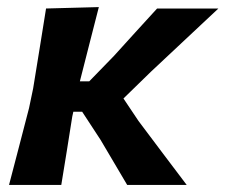

<svg xmlns="http://www.w3.org/2000/svg" viewBox="-20 -522 636 542"><path d="M5.5 0Q19.5 -54 32.8 -104.5Q46 -155 62 -217L73.5 -272Q84.5 -339.5 93 -392Q101.5 -444.5 110 -498L259 -502Q245.5 -449.5 232.5 -398.5Q219.5 -347.5 205.5 -292.5H232L302 -364.5Q332 -398 362.5 -431.2Q393 -464.5 423.5 -498H596.5Q549 -453.5 501.5 -409Q454 -364.5 406 -319.5L328.5 -244L371 -180.5Q404.5 -135.5 439 -90Q473.5 -44.5 507 0H339Q320 -32 301.5 -63.5Q283 -95 264 -127L212 -206.5H187L184 -193Q175.5 -140.5 168.5 -95.2Q161.5 -50 153 0Z"/></svg>

Font: Commissioner Loud SemiBold
Style: Italic
Weight: 600
Italic angle: -12°
Designer: Kostas Bartsokas
Foundry: Kostas Bartsokas
Version: Version 1.000; ttfautohint (v1.8.3)